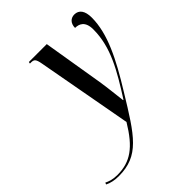

<svg xmlns="http://www.w3.org/2000/svg" viewBox="-355 -668 1032 1032"><g transform="rotate(-45 160.5 -152.0)"><path d="M-57 240C98 240 155 147 282 -61C378 -216 443 -344 443 -466C443 -517 423 -544 388 -544C361 -544 340 -525 340 -490C368 -490 404 -479 404 -415C404 -280 337 -168 251 -33H248C243 -72 236 -143 228 -191L171 -536H35L33 -526H42C65 -526 72 -518 79 -479L178 63C105 184 42 230 -58 230C-91 230 -115 222 -133 213L-137 223C-117 234 -87 240 -57 240Z"/></g></svg>

Font: Noto Serif Display ExtraCondensed Medium
Style: Italic
Weight: 500
Width: 2
Italic angle: -12°
Designer: Monotype Design Team
Foundry: Monotype Imaging Inc.
Version: Version 2.009